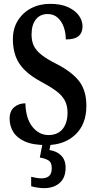

<svg xmlns="http://www.w3.org/2000/svg" viewBox="-20 -744 499 998"><path d="M222 10Q150 10 108.5 -9Q67 -28 48.5 -59Q30 -90 30 -127Q30 -167 54 -187Q78 -207 112 -207Q114 -128 148.5 -85Q183 -42 232 -42Q280 -42 305.5 -73.5Q331 -105 331 -158Q331 -197 315.5 -224Q300 -251 269.5 -273Q239 -295 194 -319Q116 -361 81.5 -412Q47 -463 47 -541Q47 -596 73 -637.5Q99 -679 142.5 -701.5Q186 -724 241 -724Q297 -724 334.5 -706.5Q372 -689 390.5 -662.5Q409 -636 409 -607Q409 -574 388.5 -556.5Q368 -539 322 -539Q322 -573 311.5 -603Q301 -633 280 -652Q259 -671 228 -671Q188 -671 166 -642.5Q144 -614 144 -564Q144 -532 155 -507.5Q166 -483 194.5 -460Q223 -437 275 -411Q356 -369 392.5 -320.5Q429 -272 429 -194Q429 -98 371.5 -44Q314 10 222 10ZM209 234Q197 234 177 231.5Q157 229 142 224V175Q174 183 196 183Q220 183 234.5 171.5Q249 160 249 130Q249 100 231.5 89.5Q214 79 187 75L203 -9H246L237 36Q274 41 297.5 64Q321 87 321 128Q321 180 290 207Q259 234 209 234Z"/></svg>

Font: Noto Serif Thai ExtraCondensed SemiBold
Style: Regular
Weight: 600
Width: 2
Designer: Monotype Design Team
Foundry: Monotype Imaging Inc.
Version: Version 2.001; ttfautohint (v1.8.4.7-5d5b)